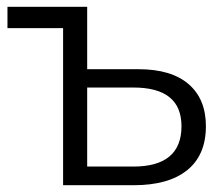

<svg xmlns="http://www.w3.org/2000/svg" viewBox="-20 -546 661 566"><path d="M388 -342Q485 -342 536 -298Q587 -254 587 -174Q587 -89 532 -44.5Q477 0 374 0H166V-463H2V-526H237V-342ZM373 -55Q515 -55 515 -174Q515 -288 373 -288H237V-55Z"/></svg>

Font: mBank
Style: Regular
Weight: 400
Designer: Julieta Ulanovsky
Foundry: Julieta Ulanovsky
Version: Version 7.200;PS 007.200;hotconv 1.0.88;makeotf.lib2.5.64775